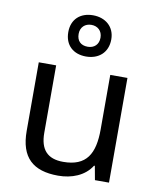

<svg xmlns="http://www.w3.org/2000/svg" viewBox="-90 -888 799 968"><g transform="rotate(10 309.0 -403.5)"><path d="M308 -606C372 -606 419 -645 419 -713C419 -778 371 -817 308 -817C243 -817 199 -778 199 -712C199 -645 243 -606 308 -606ZM308 -656C272 -656 252 -677 252 -712C252 -747 276 -768 308 -768C340 -768 364 -747 364 -712C364 -677 341 -656 308 -656ZM533 -536H445V-257C445 -132 406 -63 287 -63C206 -63 168 -105 168 -191V-536H79V-185C79 -49 145 10 274 10C343 10 409 -15 444 -71H448L461 0H533Z"/></g></svg>

Font: Noto Sans Elbasan
Style: Regular
Weight: 400
Designer: Monotype Design Team
Foundry: Monotype Imaging Inc.
Version: Version 2.004